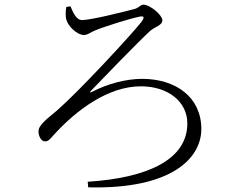

<svg xmlns="http://www.w3.org/2000/svg" viewBox="-20 -770 1040 823"><path d="M282 -743C294 -715 307 -684 332 -684C371 -684 516 -721 555 -731C576 -736 582 -750 594 -750C624 -750 676 -705 676 -683C676 -661 643 -655 623 -637C570 -588 416 -429 371 -382C363 -374 365 -371 376 -377C441 -411 521 -432 589 -432C733 -432 843 -354 843 -217C843 -92 716 42 358 33L356 9C611 -7 783 -85 783 -241C783 -335 699 -400 584 -400C446 -400 310 -302 208 -189C194 -173 187 -164 173 -164C156 -164 145 -187 145 -207C145 -235 184 -262 225 -297C322 -382 543 -621 587 -677C599 -694 601 -704 575 -698C536 -690 427 -656 389 -640C368 -632 356 -620 340 -620C310 -620 272 -658 265 -684C260 -699 261 -722 264 -740Z"/></svg>

Font: Noto Serif CJK TC Light
Style: Regular
Weight: 300
Designer: Ryoko NISHIZUKA 西塚涼子 (kana & ideographs); Frank Grießhammer (Latin, Greek & Cyrillic); Wenlong ZHANG 张文龙 (bopomofo); San
Foundry: Adobe
Version: Version 2.001;hotconv 1.1.0;makeotfexe 2.6.0